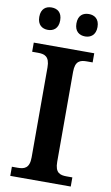

<svg xmlns="http://www.w3.org/2000/svg" viewBox="-99 -963 587 1013"><g transform="rotate(10 194.0 -456.5)"><path d="M293 -793C322 -793 349 -810 349 -853C349 -897 322 -913 293 -913C262 -913 236 -897 236 -853C236 -810 262 -793 293 -793ZM93 -793C123 -793 149 -810 149 -853C149 -897 123 -913 93 -913C63 -913 37 -897 37 -853C37 -810 63 -793 93 -793ZM32 0H356V-49H325C290 -49 263 -57 263 -116V-598C263 -657 290 -665 325 -665H356V-714H32V-665H63C98 -665 126 -657 126 -598V-116C126 -57 98 -49 63 -49H32Z"/></g></svg>

Font: Noto Serif SemiBold
Style: Regular
Weight: 600
Designer: Monotype Design Team
Foundry: Monotype Imaging Inc.
Version: Version 2.013